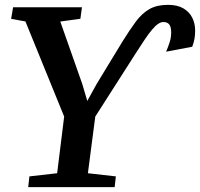

<svg xmlns="http://www.w3.org/2000/svg" viewBox="-20 -773 826 793"><path d="M96.5 0 101.5 -44.5 216 -57.5 245 -291.5 85 -684.5 26 -695 34 -743H318.5L312 -695.5L229 -684L320 -425.5L340.5 -356L378.5 -425L485.5 -601Q516 -650 541.2 -684Q566.5 -718 597.2 -735.5Q628 -753 674 -753Q712.5 -753 737.2 -738.5Q762 -724 774 -700Q786 -676 786 -646.5Q786 -627.5 783.2 -612.5Q780.5 -597.5 774 -580L666 -559.5Q674.5 -579 680.8 -598.8Q687 -618.5 687 -639Q687 -661.5 679.2 -671.8Q671.5 -682 655 -682Q644 -682 632.5 -674Q621 -666 607.8 -650.2Q594.5 -634.5 578.5 -610.8Q562.5 -587 542 -555L373.5 -291.5L343 -57.5L458.5 -44.5L453.5 0Z"/></svg>

Font: Merriweather SemiBold
Style: Italic
Weight: 600
Italic angle: -7.8°
Version: Version 2.101